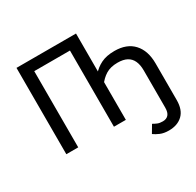

<svg xmlns="http://www.w3.org/2000/svg" viewBox="-187 -902 1357 1327"><g transform="rotate(-30 491.5 -238.0)"><path d="M744 -452Q842 -452 895 -394.5Q948 -337 948 -235V0H853V-234Q853 -279 839 -309.5Q825 -340 796.5 -355.5Q768 -371 722 -371Q666 -371 628.5 -348Q591 -325 562 -284V-372Q593 -409 636.5 -430.5Q680 -452 744 -452ZM100 -689H575V0H480V-608H195V0H100ZM797 213Q757 213 729 201Q701 189 682 175L718 114Q735 124 751 130.5Q767 137 792 137Q821 137 837 119Q853 101 853 63V-1H948V57Q948 135 907 174Q866 213 797 213Z"/></g></svg>

Font: Fira Sans Variable
Style: Regular
Weight: 400
Designer: Carrois Corporate & Edenspiekermann AG
Foundry: Carrois Corporate GbR & Edenspiekermann AG
Version: Version 4.202